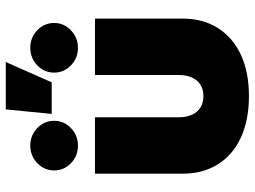

<svg xmlns="http://www.w3.org/2000/svg" viewBox="-128 -744 882 665"><g transform="rotate(-90 312.5 -411.0)"><path d="M312.5 10.7Q229.5 10.7 168.9 -17.3Q108.4 -45.4 76.2 -97.2Q43.9 -148.9 43.9 -219.2V-522.5H239.3V-232.4Q239.3 -206.1 248 -186.8Q256.8 -167.5 273.2 -157.2Q289.6 -147 312.5 -147Q335.9 -147 352.1 -157.2Q368.2 -167.5 377 -186.8Q385.7 -206.1 385.7 -232.4V-522.5H581.1V-219.2Q581.1 -148.9 548.6 -97.2Q516.1 -45.4 456.1 -17.3Q396 10.7 312.5 10.7ZM479.5 -581.5Q444.3 -581.5 419.2 -605.7Q394 -629.9 394 -664.1Q394 -698.2 419.2 -722.4Q444.3 -746.6 480 -746.6Q515.6 -746.6 540.8 -722.4Q565.9 -698.2 565.9 -664.1Q565.9 -629.9 540.5 -605.7Q515.1 -581.5 479.5 -581.5ZM141.1 -581.5Q105.5 -581.5 80.3 -605.7Q55.2 -629.9 55.2 -664.1Q55.2 -698.2 80.6 -722.4Q106 -746.6 141.1 -746.6Q176.8 -746.6 201.9 -722.4Q227.1 -698.2 227.1 -664.1Q227.1 -629.9 201.9 -605.7Q176.8 -581.5 141.1 -581.5ZM251 -672.4 266.6 -831.5H430.7L360.4 -672.4Z"/></g></svg>

Font: Inter 28pt Black
Style: Regular
Weight: 900
Designer: Rasmus Andersson
Foundry: rsms
Version: Version 4.001;git-66647c0bb